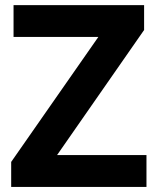

<svg xmlns="http://www.w3.org/2000/svg" viewBox="-20 -734 619 754"><path d="M555.2 0H23.9V-98.1L366.2 -588.9H33.2V-713.9H545.9V-616.2L204.1 -125H555.2Z"/></svg>

Font: Open Sans
Style: Bold
Weight: 700
Designer: Monotype Design Team
Foundry: Monotype Imaging Inc.
Version: Version 3.000; ttfautohint (v1.8.4)